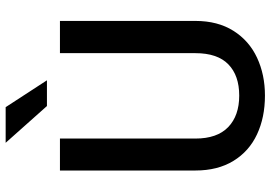

<svg xmlns="http://www.w3.org/2000/svg" viewBox="-159 -788 957 679"><g transform="rotate(-90 319.5 -448.5)"><path d="M154 -907H280L375 -761H284ZM321 10Q244 10 184 -18Q124 -46 90 -101.5Q56 -157 56 -236V-715H169V-236Q169 -159 209.5 -120Q250 -81 321 -81Q392 -81 431.5 -119.5Q471 -158 471 -236V-715H585V-236Q585 -157 550 -101.5Q515 -46 455 -18Q395 10 321 10Z"/></g></svg>

Font: Freesentation 6 SemiBold
Style: Regular
Weight: 600
Designer: glyphs from Roboto by Christian Robertson / Hangul glyphs from Noto Sans CJK(Source Han Sans) by Jang Soo-young and Kang
Foundry: PT&
Version: Version 2.001